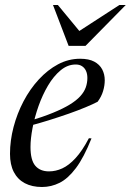

<svg xmlns="http://www.w3.org/2000/svg" viewBox="-20 -738 523 768"><path d="M283 -480Q250.5 -480 222.5 -456.8Q194.5 -433.5 172.2 -396Q150 -358.5 134.2 -314Q118.5 -269.5 110.2 -226.2Q102 -183 102 -150Q102 -97.5 121.2 -75Q140.5 -52.5 176 -52.5Q203 -52.5 229.2 -64.5Q255.5 -76.5 282.2 -105.5Q309 -134.5 335.5 -185L346 -184.5Q315.5 -108 283.8 -65.8Q252 -23.5 218.5 -6.8Q185 10 148 10Q108 10 79.2 -5.2Q50.5 -20.5 35.2 -50Q20 -79.5 20 -122.5Q20 -175.5 34.2 -229.8Q48.5 -284 74.2 -333Q100 -382 135.2 -420.2Q170.5 -458.5 212.2 -480.8Q254 -503 300.5 -503Q335.5 -503 357 -491.5Q378.5 -480 388.8 -460.5Q399 -441 399 -417Q399 -395.5 392.2 -373.2Q385.5 -351 370.5 -331Q352.5 -321.5 322.5 -309Q292.5 -296.5 254.8 -283.2Q217 -270 175.5 -257Q134 -244 93.5 -233.5L96 -253.5Q152 -270.5 192.2 -287Q232.5 -303.5 259 -319.8Q285.5 -336 301 -353Q316.5 -370 323 -388.2Q329.5 -406.5 329.5 -426Q329.5 -442.5 324 -454.5Q318.5 -466.5 308.2 -473.2Q298 -480 283 -480ZM483 -718 322 -554.5H254.5L192 -718H211.5L309 -600H275.5L457.5 -718Z"/></svg>

Font: Newsreader 60pt
Style: Italic
Weight: 400
Italic angle: -17°
Designer: Hugues Gentile
Foundry: Production Type
Version: Version 1.003